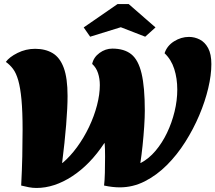

<svg xmlns="http://www.w3.org/2000/svg" viewBox="-20 -922 1068 952"><path d="M161 10Q142 10 123.5 6.5Q105 3 85 -2Q89 -79 90.5 -146.5Q92 -214 92 -279Q92 -369 86.5 -428Q81 -487 70.5 -523.5Q60 -560 44.5 -580.5Q29 -601 9 -615Q26 -639 67 -659.5Q108 -680 154 -680Q205 -680 241 -658.5Q277 -637 296 -586Q315 -535 315 -446Q315 -389 308 -303Q301 -217 288 -114H290Q328 -146 362 -192.5Q396 -239 421.5 -292.5Q447 -346 461 -400Q475 -454 475 -500Q475 -532 466 -559.5Q457 -587 437 -605Q444 -638 473.5 -659.5Q503 -681 537 -681Q596 -681 631 -653Q666 -625 682 -557.5Q698 -490 698 -373Q698 -341 695 -295Q692 -249 687 -201Q682 -153 676 -114H678Q718 -135 751 -174Q784 -213 808 -263Q832 -313 845.5 -368.5Q859 -424 859 -478Q859 -533 844 -580Q829 -627 796 -658Q808 -695 843 -717Q878 -739 917 -739Q945 -739 970.5 -726Q996 -713 1012 -683.5Q1028 -654 1028 -604Q1028 -550 1012.5 -484.5Q997 -419 968 -350.5Q939 -282 898.5 -218Q858 -154 807.5 -103.5Q757 -53 698 -23Q639 7 574 7Q538 7 496 -2Q499 -26 500 -65.5Q501 -105 501 -145.5Q501 -186 499 -212H497Q427 -106 338 -48Q249 10 161 10ZM427 -740 395 -786 563 -902H618L751 -786L700 -740L579 -787Z"/></svg>

Font: Sansita Swashed Black
Style: Regular
Weight: 900
Designer: Pablo Cosgaya
Foundry: Omnibus-Type
Version: Version 1.003; ttfautohint (v1.8.3)